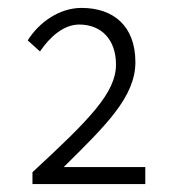

<svg xmlns="http://www.w3.org/2000/svg" viewBox="-20 -912 442 485"><path d="M62 -447H347V-490H141C247 -595 322 -667 322 -755C322 -846 267 -892 186 -892C130 -892 79 -856 50 -810L81 -782C106 -819 141 -850 180 -850C237 -850 273 -811 273 -749C273 -678 207 -611 62 -477Z"/></svg>

Font: Source Han Sans SC Light
Style: Regular
Weight: 300
Designer: Ryoko NISHIZUKA (kana & ideographs); Paul D. Hunt (Latin, Greek & Cyrillic); Wenlong ZHANG (bopomofo); Sandoll Communica
Foundry: Adobe Systems Incorporated
Version: Version 1.004;PS 1.004;hotconv 1.0.82;makeotf.lib2.5.63406